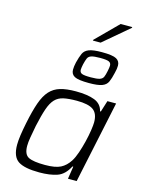

<svg xmlns="http://www.w3.org/2000/svg" viewBox="-142 -1060 863 1150"><g transform="rotate(15 289.5 -484.5)"><path d="M218 8Q126 8 86.5 -18Q47 -44 47 -118Q47 -144 52 -178.5Q57 -213 66 -257Q82 -336 100 -387Q118 -438 144 -466.5Q170 -495 208.5 -506.5Q247 -518 305 -518Q378 -518 421.5 -501Q465 -484 475 -440H480L502 -510H556L448 0H394L406 -78H401Q373 -23 328.5 -7.5Q284 8 218 8ZM239 -44Q303 -44 335.5 -60.5Q368 -77 391 -113Q405 -135 417 -170Q429 -205 438.5 -244Q448 -283 453 -316.5Q458 -350 458 -367Q458 -421 427.5 -443Q397 -465 325 -465Q275 -465 243 -458Q211 -451 190.5 -429.5Q170 -408 155.5 -366Q141 -324 126 -255Q118 -213 112.5 -181Q107 -149 107 -127Q107 -74 137 -59Q167 -44 239 -44ZM367 -586Q300 -586 277 -598.5Q254 -611 254 -639Q254 -659 260 -685Q269 -721 279 -743Q289 -765 315 -775Q341 -785 395 -785Q462 -785 485 -772Q508 -759 508 -732Q508 -722 506.5 -711Q505 -700 501 -685Q493 -649 483 -627Q473 -605 447 -595.5Q421 -586 367 -586ZM368 -622Q406 -622 423 -627.5Q440 -633 446 -646.5Q452 -660 457 -685Q459 -696 460.5 -704.5Q462 -713 462 -719Q462 -736 448 -742.5Q434 -749 394 -749Q356 -749 339 -743.5Q322 -738 316 -724Q310 -710 304 -685Q302 -675 300.5 -666Q299 -657 299 -651Q299 -634 313 -628Q327 -622 368 -622ZM324 -838 325 -843 459 -977H531L530 -972L372 -838Z"/></g></svg>

Font: Saira Light
Style: Italic
Weight: 300
Italic angle: -12°
Designer: Hector Gatti with collaboration of the Omnibus-Type team
Foundry: Omnibus-Type
Version: Version 1.100; ttfautohint (v1.8.3)